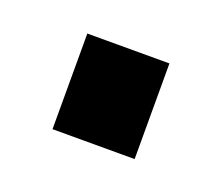

<svg xmlns="http://www.w3.org/2000/svg" viewBox="-40 -171 259 223"><g transform="rotate(20 89.0 -59.0)"><path d="M139.6 0V-118.2H38.1V0Z"/></g></svg>

Font: Gemunu Libre
Style: Bold
Weight: 700
Designer: Pushpananda Ekanayake, Sol Matas, Kosala Senevirathne
Foundry: Mooniak
Version: Version 1.001